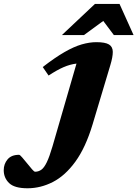

<svg xmlns="http://www.w3.org/2000/svg" viewBox="-212 -752 719 1004"><path d="M272 -101Q235.5 20 182.2 93.2Q129 166.5 64.8 199.5Q0.5 232.5 -68 232.5Q-136.5 232.5 -164.5 205.2Q-192.5 178 -192.5 138Q-192.5 105.5 -172.5 81.5Q-152.5 57.5 -112.5 57.5Q-107.5 57.5 -95.8 71.5Q-84 85.5 -69.5 103Q-55.5 120.5 -44.5 133.2Q-33.5 146 -28.5 146Q-11 146 3.8 135.8Q18.5 125.5 32.5 96.8Q46.5 68 62.5 13.5L188 -419.5Q154.5 -415.5 120.8 -401Q87 -386.5 42 -357L11.5 -401.5Q75.5 -451 125 -479.5Q174.5 -508 215.2 -519.8Q256 -531.5 292 -531.5Q338 -531.5 357.8 -519.5Q377.5 -507.5 377.8 -481Q378 -454.5 365 -411.5ZM111.5 -568.5 284.5 -731.5H413L486.5 -568.5H383.5L328 -642.5L227 -568.5Z"/></svg>

Font: Newsreader Caption
Style: Bold Italic
Weight: 700
Italic angle: -17°
Designer: Hugues Gentile
Foundry: Production Type
Version: Version 1.001